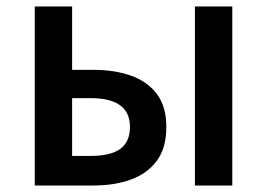

<svg xmlns="http://www.w3.org/2000/svg" viewBox="-20 -571 822 591"><path d="M87 0V-551H202V-356H267Q333 -356 383.5 -338Q434 -320 463 -281.5Q492 -243 492 -180Q492 -116 463 -76.5Q434 -37 383.5 -18.5Q333 0 267 0ZM202 -91H258Q320 -91 350 -112.5Q380 -134 380 -181Q380 -269 258 -269H202ZM580 0V-551H695V0Z"/></svg>

Font: Source Han Sans TC Medium
Style: Regular
Weight: 500
Designer: Ryoko NISHIZUKA Ë•øÂ°öÊ∂ºÂ≠ê (kana, bopomofo & ideographs); Paul D. Hunt (Latin, Greek & Cyrillic); Sandoll Communicatio
Foundry: Adobe
Version: Version 2.004;hotconv 1.0.118;makeotfexe 2.5.65603